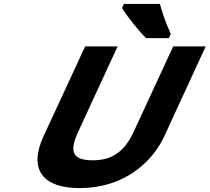

<svg xmlns="http://www.w3.org/2000/svg" viewBox="-20 -951 1071 981"><path d="M381 -281 581 -714H415L203 -256C123 -84 200 10 386 10C451 10 512 -1 569 -22C670 -61 765 -139 819 -254L1031 -714H865L665 -282C619 -181 558 -132 454 -132C347 -132 333 -178 381 -281ZM728 -756H843L853 -779L851 -781C822 -846 806 -896 798 -928V-931H613L603 -910L605 -908C625 -873 695 -785 726 -757Z"/></svg>

Font: Passageway
Style: BdSuIt
Weight: 700
Foundry: Ascender Corporation
Version: Version 1.11